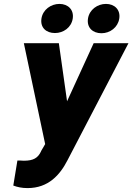

<svg xmlns="http://www.w3.org/2000/svg" viewBox="-20 -749 677 982"><path d="M102 -528 211 -12 190 24V25C174 59 151 73 102 73C96 73 90 72 82 72H69L48 200C69 208 92 213 121 213C228 213 287 145 325 71L637 -528H459L323 -231L281 -528ZM192 -654C185 -607 217 -580 261 -580C304 -580 345 -608 352 -654C359 -699 328 -729 284 -729C241 -729 199 -700 192 -654ZM430 -654C423 -608 454 -579 499 -579C543 -579 583 -609 590 -654C597 -699 566 -729 522 -729C479 -729 437 -700 430 -654Z"/></svg>

Font: Asimov Pro
Style: UltObl
Weight: 900
Designer: Google
Version: Version 2.000980; 2014